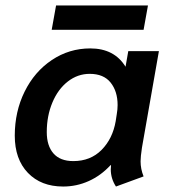

<svg xmlns="http://www.w3.org/2000/svg" viewBox="-20 -672 619 702"><path d="M34 -176Q34 -264 70 -337Q106 -410 169.5 -452.5Q233 -495 310 -495Q398 -495 439 -428L449 -485H561L499 -132Q494 -99 494 -82Q494 -54 505 -27L404 10Q385 -19 385 -53L386 -68H384Q349 -30 304.5 -10Q260 10 211 10Q130 10 82 -40Q34 -90 34 -176ZM403 -229 407 -255Q410 -272 410 -288Q410 -338 384.5 -370Q359 -402 308 -402Q264 -402 228 -374Q192 -346 171.5 -297Q151 -248 151 -189Q151 -139 175.5 -111Q200 -83 248 -83Q311 -83 351.5 -124Q392 -165 403 -229ZM185 -652H521L505 -563H169Z"/></svg>

Font: Niramit SemiBold
Style: Italic
Weight: 600
Italic angle: -10°
Designer: Katatrad Aksorn Co.,Ltd.
Foundry: Cadson Demak Co.,Ltd.
Version: Version 1.001; ttfautohint (v1.6)